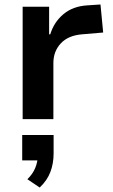

<svg xmlns="http://www.w3.org/2000/svg" viewBox="-20 -531 503 856"><path d="M81 0V-501H199V-378H204Q221 -433 263 -468Q305 -503 368 -507L428 -511L440 -386L346 -378Q284 -373 251 -337.5Q218 -302 218 -250V0ZM157 305 102 268Q126 245 137 218Q148 191 148 167L176 184H79V71H219V153Q219 198 204.5 236Q190 274 157 305Z"/></svg>

Font: Nunito Sans 7pt
Style: Bold
Weight: 700
Designer: Vernon Adams
Foundry: Vernon Adams
Version: Version 3.101;gftools[0.9.27]